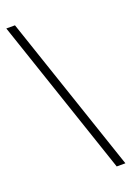

<svg xmlns="http://www.w3.org/2000/svg" viewBox="-138 -746 557 812"><g transform="rotate(-20 140.0 -340.0)"><path d="M40.5 -694.3 279.8 13.7H240.7L1.5 -694.3Z"/></g></svg>

Font: Jameel Khushkhat-L
Style: Regular
Weight: 400
Version: Version 3.5